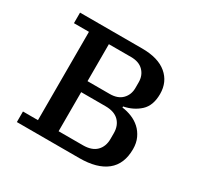

<svg xmlns="http://www.w3.org/2000/svg" viewBox="-119 -653 806 787"><g transform="rotate(30 284.0 -259.0)"><path d="M48 -50H119V-468H48V-518H342Q418 -518 458.5 -484Q499 -450 499 -393Q499 -338 468.5 -310Q438 -282 393 -273V-268Q417 -265 439 -256Q461 -247 478 -231.5Q495 -216 505.5 -193.5Q516 -171 516 -142Q516 -71 471.5 -35.5Q427 0 344 0H48ZM330 -53Q372 -53 393.5 -74.5Q415 -96 415 -132V-159Q415 -195 393.5 -216.5Q372 -238 330 -238H215V-53ZM320 -290Q358 -290 378.5 -311Q399 -332 399 -364V-391Q399 -423 378.5 -444Q358 -465 320 -465H215V-290Z"/></g></svg>

Font: IBM Plex Serif Text
Style: Regular
Weight: 450
Designer: Mike Abbink, Paul van der Laan, Pieter van Rosmalen
Foundry: Bold Monday
Version: Version 3.001